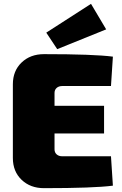

<svg xmlns="http://www.w3.org/2000/svg" viewBox="-20 -976 636 1000"><path d="M278 -720 221 -806 454 -956 533 -823ZM558 -162 568 -9Q468 4 209 4Q138 4 92.5 -39.5Q47 -83 47 -153V-537Q47 -607 92.5 -650.5Q138 -694 209 -694Q468 -694 568 -681L558 -528H305Q286 -528 275 -518Q264 -508 264 -492V-425H522V-281H264V-198Q264 -182 275 -172Q286 -162 305 -162Z"/></svg>

Font: Exo 2.0 Black
Style: Regular
Weight: 900
Designer: Natanael Gama
Version: Version 1.001;PS 001.001;hotconv 1.0.70;makeotf.lib2.5.58329